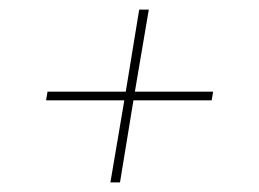

<svg xmlns="http://www.w3.org/2000/svg" viewBox="-20 -540 540 400"><path d="M230 -160H210L239 -331H76L79 -349H242L270 -520H290L261 -349H424L421 -331H258Z"/></svg>

Font: Iosevka Slab Thin
Style: Italic
Weight: 100
Italic angle: -9°
Monospace: yes
Designer: Belleve Invis
Foundry: Belleve Invis
Version: Version 11.1.1; ttfautohint (v1.8.3)